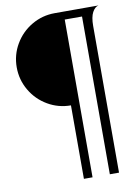

<svg xmlns="http://www.w3.org/2000/svg" viewBox="-99 -753 758 1050"><g transform="rotate(-10 280.0 -228.0)"><path d="M475 -583V232H424V-644H328V232H280V-176Q211 -176 152 -210.5Q93 -245 58.5 -304Q24 -363 24 -432Q24 -501 58.5 -560Q93 -619 152 -653.5Q211 -688 280 -688H523Q503 -684 489 -658Q475 -632 475 -583Z"/></g></svg>

Font: BellefairVN
Style: Regular
Weight: 400
Designer: Nick Shinn, Liron Lavi Turkenic
Foundry: Shinntype
Version: Version 1.003